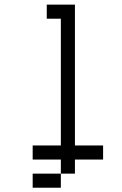

<svg xmlns="http://www.w3.org/2000/svg" viewBox="-20 -708 540 852"><path d="M312.5 -62.5H437.5V0H312.5V62.5H250V0H125V-62.5H250V-625H187.5V-687.5H312.5ZM125 62.5H250V125H125Z"/></svg>

Font: 寒蝉点阵体 16px
Style: Regular
Weight: 400
Designer: Designed by Warren2060
Foundry: ChillType
Version: Version 1.000